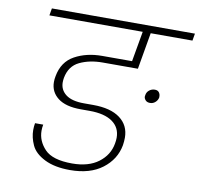

<svg xmlns="http://www.w3.org/2000/svg" viewBox="-82 -827 962 924"><g transform="rotate(10 398.5 -364.5)"><path d="M797 -740 791 -705H587L556 -526H384Q320 -526 272 -503Q224 -480 213 -421Q211 -409 211 -399Q211 -362 240.5 -339.5Q270 -317 329 -317H374Q460 -317 506 -282.5Q552 -248 552 -188Q552 -171 549 -151Q536 -80 476 -34.5Q416 11 318 11Q243 11 194 -13.5Q145 -38 128 -75Q111 -112 111 -148Q111 -165 114 -182H154Q151 -167 151 -152Q151 -102 189 -62Q227 -22 323 -22Q403 -22 451.5 -58.5Q500 -95 510 -152Q513 -168 513 -181Q513 -231 474 -258.5Q435 -286 362 -286H319Q245 -286 207 -315.5Q169 -345 169 -393Q169 -407 172 -422Q185 -494 242.5 -525.5Q300 -557 376 -557H522L548 -705H92L98 -740ZM654 -441Q668 -441 674.5 -432.5Q681 -424 681 -413Q681 -410 681 -407Q678 -393 667 -383.5Q656 -374 642 -374Q627 -374 619.5 -382.5Q612 -391 612 -400Q612 -403 613 -407Q615 -422 627 -431.5Q639 -441 654 -441Z"/></g></svg>

Font: Fz Poppins ExtLt
Style: Italic
Weight: 200
Italic angle: -10°
Designer: Ninad Kale (Devanagari), Jonny Pinhorn (Latin)
Foundry: Indian Type Foundry
Version: Vit hóa bi Vntype.Com & FontZin.Com